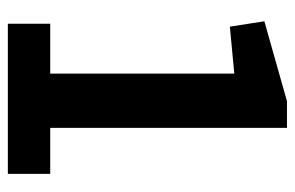

<svg xmlns="http://www.w3.org/2000/svg" viewBox="-151 -600 751 489"><g transform="rotate(90 224.5 -355.5)"><path d="M40.5 -107.9H167.5V-576.7L47.9 -565.4L34.2 -653.3L237.8 -710.9H305.7V-107.9H422.9V0H40.5Z"/></g></svg>

Font: Ufes Sans
Style: Bold
Weight: 700
Designer: Ricardo Esteves & Filipe Motta
Foundry: ProDesignUfes - Ricardo Esteves, Filipe Motta (This is a derivative work, based on Roboto family, by Christian Robertson
Version: Version 2.0